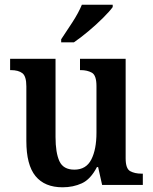

<svg xmlns="http://www.w3.org/2000/svg" viewBox="-20 -786 650 816"><path d="M246 10Q170 10 131 -37.5Q92 -85 92 -187V-419Q92 -462 75 -475Q58 -488 26 -488H23V-536H216V-204Q216 -137 232.5 -101Q249 -65 296 -65Q346 -65 368 -108Q390 -151 390 -222V-420Q390 -466 370.5 -477Q351 -488 323 -488H320V-536H514V-113Q514 -69 533.5 -58.5Q553 -48 581 -48H587V0H414L397 -76H392Q365 -24 328 -7Q291 10 246 10ZM240 -619Q261 -650 287.5 -691Q314 -732 328 -766H459V-756Q447 -739 418.5 -710.5Q390 -682 356 -653.5Q322 -625 294 -606H240Z"/></svg>

Font: Noto Serif Bengali SemiCondensed SemiBold
Style: Regular
Weight: 600
Width: 4
Designer: Juan Bruce, Universal Thirst, Indian Type Foundry and the Monotype Design Team.
Foundry: Monotype Imaging Inc.
Version: Version 2.003; ttfautohint (v1.8.4.7-5d5b)